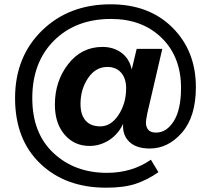

<svg xmlns="http://www.w3.org/2000/svg" viewBox="-20 -683 981 892"><path d="M473 189Q284 189 167 77Q50 -35 50 -227Q50 -419 175 -541Q300 -663 494 -663Q673 -663 781.5 -554.5Q890 -446 890 -278Q890 -141 825.5 -67Q761 7 676 7Q613 7 580.5 -24.5Q548 -56 552 -108Q530 -60 487.5 -32.5Q445 -5 396 -5Q325 -5 280 -57.5Q235 -110 235 -197Q235 -306 297 -385.5Q359 -465 456 -465Q507 -465 544 -438Q581 -411 592 -360L615 -456H734L664 -155Q658 -123 658 -115Q658 -67 705 -67Q754 -67 787.5 -120.5Q821 -174 821 -275Q821 -419 731 -507Q641 -595 496 -595Q332 -595 231 -494.5Q130 -394 130 -227Q130 -64 228.5 28Q327 120 477 120Q593 120 681 59L716 117Q666 152 611.5 170.5Q557 189 473 189ZM446 -96Q496 -96 531 -149.5Q566 -203 566 -273Q566 -319 542.5 -345.5Q519 -372 479 -372Q424 -372 389 -320Q354 -268 354 -200Q354 -150 377.5 -123Q401 -96 446 -96Z"/></svg>

Font: Elaine Sans SemiBold
Style: Regular
Weight: 600
Designer: Wei Huang
Foundry: Wei Huang
Version: Version 2.001;December 24, 2019;FontCreator 12.0.0.2547 64-b